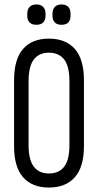

<svg xmlns="http://www.w3.org/2000/svg" viewBox="-20 -834 439 860"><path d="M199 6Q124 6 83.5 -40Q43 -86 43 -179V-474Q43 -569 83.5 -615Q124 -661 199 -661Q274 -661 315 -615Q356 -569 356 -474V-179Q356 -86 315 -40Q274 6 199 6ZM199 -57Q244 -57 267.5 -87.5Q291 -118 291 -184V-470Q291 -537 267.5 -567.5Q244 -598 199 -598Q155 -598 131.5 -567.5Q108 -537 108 -470V-184Q108 -118 131.5 -87.5Q155 -57 199 -57ZM143 -723Q123 -723 112.5 -733.5Q102 -744 102 -764V-772Q102 -792 112.5 -803Q123 -814 143 -814Q163 -814 173.5 -803Q184 -792 184 -772V-764Q184 -744 173.5 -733.5Q163 -723 143 -723ZM255 -723Q236 -723 225.5 -733.5Q215 -744 215 -764V-772Q215 -792 225.5 -803Q236 -814 255 -814Q276 -814 286 -803Q296 -792 296 -772V-764Q296 -744 286 -733.5Q276 -723 255 -723Z"/></svg>

Font: Sofia Sans Extra Condensed
Style: Regular
Weight: 400
Designer: Botio Nikoltchev, Ani Petrova
Foundry: lettersoup
Version: Version 4.101